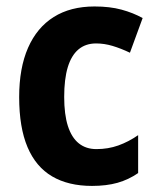

<svg xmlns="http://www.w3.org/2000/svg" viewBox="-20 -577 497 606"><path d="M270.5 9.8Q195.8 9.8 144.5 -20.3Q93.3 -50.3 66.9 -112.5Q40.5 -174.8 40.5 -270.5Q40.5 -362.3 68.6 -426.3Q96.7 -490.2 149.7 -523.4Q202.6 -556.6 278.3 -556.6Q326.7 -556.6 363.5 -546.6Q400.4 -536.6 430.2 -520L390.1 -410.6Q361.3 -424.3 335.2 -432.1Q309.1 -439.9 283.2 -439.9Q250 -439.9 227.5 -420.9Q205.1 -401.9 193.8 -364.5Q182.6 -327.1 182.6 -271Q182.6 -215.8 194.3 -179.2Q206.1 -142.6 228.8 -124.5Q251.5 -106.4 284.2 -106.4Q321.3 -106.4 353.5 -117.9Q385.7 -129.4 416 -150.4V-30.8Q385.7 -9.8 350.8 0Q315.9 9.8 270.5 9.8Z"/></svg>

Font: Open Sans SemiCondensed
Style: Bold
Weight: 700
Width: 4
Designer: Monotype Design Team
Foundry: Monotype Imaging Inc.
Version: Version 3.003